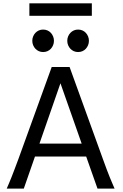

<svg xmlns="http://www.w3.org/2000/svg" viewBox="-20 -1106 721 1126"><path d="M334.5 -617.7 211.4 -263.7H459ZM19.5 0Q25.9 -14.6 32.7 -30.8Q39.6 -46.9 47.6 -67.1Q55.7 -87.4 65.4 -113.3Q75.2 -139.2 87.9 -173.3L283.2 -712.9H388.2L583.5 -173.3Q595.7 -139.2 605.5 -113.3Q615.2 -87.4 623.5 -67.1Q631.8 -46.9 638.7 -30.8Q645.5 -14.6 651.9 0H551.8L485.4 -188H185.1L119.6 0ZM169.4 -866.7Q169.4 -880.4 174.3 -892.3Q179.2 -904.3 187.7 -913.3Q196.3 -922.4 207.8 -927.5Q219.2 -932.6 232.9 -932.6Q246.6 -932.6 258.3 -927.5Q270 -922.4 278.3 -913.3Q286.6 -904.3 291.5 -892.3Q296.4 -880.4 296.4 -866.7Q296.4 -853 291.5 -841.1Q286.6 -829.1 278.3 -820.1Q270 -811 258.3 -805.9Q246.6 -800.8 232.9 -800.8Q219.2 -800.8 207.8 -805.9Q196.3 -811 187.7 -820.1Q179.2 -829.1 174.3 -841.1Q169.4 -853 169.4 -866.7ZM374.5 -866.7Q374.5 -880.4 379.4 -892.3Q384.3 -904.3 392.8 -913.3Q401.4 -922.4 412.8 -927.5Q424.3 -932.6 438 -932.6Q451.7 -932.6 463.4 -927.5Q475.1 -922.4 483.4 -913.3Q491.7 -904.3 496.6 -892.3Q501.5 -880.4 501.5 -866.7Q501.5 -853 496.6 -841.1Q491.7 -829.1 483.4 -820.1Q475.1 -811 463.4 -805.9Q451.7 -800.8 438 -800.8Q424.3 -800.8 412.8 -805.9Q401.4 -811 392.8 -820.1Q384.3 -829.1 379.4 -841.1Q374.5 -853 374.5 -866.7ZM152.3 -1086.4H518.6V-1013.2H152.3Z"/></svg>

Font: Andika FrenchTight
Style: Regular
Weight: 400
Designer: Victor Gaultney, Annie Olsen, Julie Remington, Don Collingsworth, Eric Hays, Becca Hirsbrunner
Foundry: SIL International
Version: Version 5.000 ; Dig1 Dig4Opn Dig7 LnSpcTght